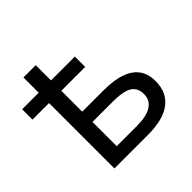

<svg xmlns="http://www.w3.org/2000/svg" viewBox="-163 -802 961 961"><g transform="rotate(-45 317.5 -322.0)"><path d="M212.9 -242.2V-70.8H357.9Q424.3 -70.8 459.2 -93.3Q494.1 -115.7 494.1 -159.2Q494.1 -202.6 462.9 -222.4Q431.6 -242.2 356 -242.2ZM212.9 -536.1H381.8V-462.9H212.9V-314.9H363.8Q581.1 -314.9 581.1 -164.1Q581.1 -83.5 526.1 -41.7Q471.2 0 361.8 0H126V-462.9H8.8V-536.1H126V-644H212.9Z"/></g></svg>

Font: NotoSans
Style: Regular
Weight: 400
Designer: Monotype Design team
Foundry: Monotype Imaging Inc.
Version: Version 1.04; ttfautohint (v1.4.1)